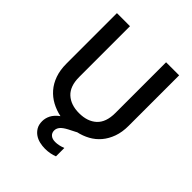

<svg xmlns="http://www.w3.org/2000/svg" viewBox="-248 -835 1185 1185"><g transform="rotate(45 345.0 -242.0)"><path d="M74 -695H188V-252Q188 -171 230.5 -132Q273 -93 345 -93Q418 -93 460.5 -132Q503 -171 503 -252V-695H617V-254Q617 -199 601.5 -156Q586 -113 559.5 -81.5Q533 -50 496.5 -30Q460 -10 418 -1V0L369 25Q337 42 324.5 57.5Q312 73 312 91Q312 112 326.5 124.5Q341 137 367 137Q397 137 433 123V196Q416 203 395 207Q374 211 352 211Q328 211 304.5 205.5Q281 200 262 187Q243 174 231 153.5Q219 133 219 103Q219 76 232 50.5Q245 25 277 1Q234 -8 197 -28Q160 -48 132.5 -79.5Q105 -111 89.5 -154.5Q74 -198 74 -254Z"/></g></svg>

Font: SVN-Poppins Medium
Style: Regular
Weight: 500
Designer: Ninad Kale (Devanagari), Jonny Pinhorn (Latin)
Foundry: Indian Type Foundry
Version: Version 3.002 2017; ttfautohint (v1.8.3)